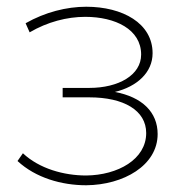

<svg xmlns="http://www.w3.org/2000/svg" viewBox="-20 -545 559 570"><path d="M321 -272C387 -288 433 -330 433 -387C433 -476 344 -525 236 -525C178 -525 114 -509 56 -476L68 -449C121 -480 179 -495 233 -495C322 -495 399 -458 399 -383C399 -322 332 -284 245 -284H166V-256H245C348 -256 414 -217 414 -150C414 -72 330 -25 236 -24C170 -24 97 -44 48 -90L32 -67C86 -17 163 5 236 5C347 4 448 -54 448 -147C448 -212 402 -257 321 -272Z"/></svg>

Font: Talent ExtraLight
Style: Regular
Weight: 200
Designer: Mike Powis
Version: Version 1.001;hotconv 1.0.109;makeotfexe 2.5.65596